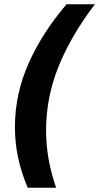

<svg xmlns="http://www.w3.org/2000/svg" viewBox="-20 -770 465 900"><path d="M110 110Q80 40 65 -30.5Q50 -101 50 -174Q50 -329 114 -473Q178 -617 292 -750H425Q316 -608 256 -462Q196 -316 196 -158Q196 -25 243 110Z"/></svg>

Font: Geist
Style: Bold Italic
Weight: 700
Italic angle: -12°
Designer: Basement.studio, Andrés Briganti, Mateo Zaragoza
Foundry: Basement.studio, Vercel, Andrés Briganti, Guido Ferreyra, Mateo Zaragoza
Version: Version 1.500; ttfautohint (v1.8.4.7-5d5b)